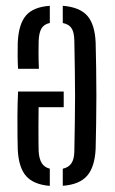

<svg xmlns="http://www.w3.org/2000/svg" viewBox="-20 -626 391 653"><path d="M305.3 -481.3Q306.3 -442.4 307 -396.2Q307.8 -350.1 307.8 -301.4Q307.8 -252.8 307 -206.2Q306.3 -159.6 305.3 -119.9Q302.3 -58 276.3 -28.2Q250.3 1.7 193.5 5.9V-52.2Q213.6 -56.6 222.9 -70.7Q232.3 -84.7 232.8 -110.4Q233.8 -162.6 234.5 -208.6Q235.3 -254.6 235.3 -298.8Q235.3 -343.1 234.5 -389.2Q233.8 -435.3 232.8 -487.7Q232.3 -516.7 223.1 -530.3Q214 -543.8 193.5 -547.7V-606.3Q251.3 -601.7 277 -572.3Q302.7 -542.9 305.3 -481.3ZM149.4 -606.3V-547.8Q130.4 -544 121.6 -530.1Q112.9 -516.3 111.5 -487.7Q111 -469.4 111 -445.8Q111 -422.1 112.3 -392H41.4Q40.1 -413.4 40 -437.7Q39.9 -462 40.4 -481.3Q43.2 -543.4 68 -572.8Q92.7 -602.2 149.4 -606.3ZM196.7 -314.7V-261.3H111.3Q110.9 -227.4 110.8 -197.7Q110.6 -168 110.9 -145.5Q111.1 -123 111.5 -110.4Q113.3 -84.8 122.3 -70.8Q131.3 -56.8 149.4 -52.3V6.2Q94.2 1.7 68.8 -27.3Q43.3 -56.3 40.4 -117.5Q39.9 -132.9 39.5 -162.4Q39 -191.9 39.3 -231.4Q39.5 -270.8 41.4 -314.7Z"/></svg>

Font: Big Shoulders Stencil Display SC Thin
Style: Regular
Weight: 100
Designer: Patric King
Foundry: XO Type Co
Version: Version 2.001